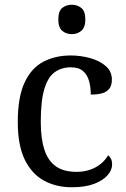

<svg xmlns="http://www.w3.org/2000/svg" viewBox="-20 -780 532 810"><path d="M283 10Q217 10 165.5 -18Q114 -46 84.5 -106.5Q55 -167 55 -265Q55 -372 84.5 -433.5Q114 -495 164.5 -520.5Q215 -546 278 -546Q320 -546 360 -535Q400 -524 426 -501.5Q452 -479 452 -444Q452 -421 442 -407Q432 -393 412.5 -387Q393 -381 363 -381Q363 -413 355.5 -439Q348 -465 330 -480.5Q312 -496 278 -496Q240 -496 211.5 -476Q183 -456 167.5 -406Q152 -356 152 -266Q152 -195 167.5 -148Q183 -101 216 -78Q249 -55 303 -55Q334 -55 360 -64Q386 -73 405.5 -89Q425 -105 436 -125Q444 -119 448.5 -109.5Q453 -100 453 -86Q453 -63 434 -41Q415 -19 377.5 -4.5Q340 10 283 10ZM283 -636Q259 -636 242.5 -650Q226 -664 226 -698Q226 -733 242.5 -746.5Q259 -760 283 -760Q306 -760 323 -746.5Q340 -733 340 -698Q340 -664 323 -650Q306 -636 283 -636Z"/></svg>

Font: Noto Serif Tamil
Style: Italic
Weight: 400
Italic angle: -12°
Designer: Indian Type Foundry, Tom Grace, and the Monotype Design Team
Foundry: Monotype Imaging Inc.
Version: Version 2.003